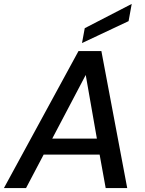

<svg xmlns="http://www.w3.org/2000/svg" viewBox="-38 -961 741 981"><path d="M-18 0 363 -700H480L612 0H502L471 -171H185L95 0ZM229 -253H457L400 -578ZM381 -741 395 -817 635 -941 619 -853Z"/></svg>

Font: DeepMind Sans Medium
Style: Italic
Weight: 500
Italic angle: -10°
Designer: Jonny Pinhorn / Modifications: Colophon Foundry
Foundry: Colophon Foundry
Version: Version 1.002; ttfautohint (v1.8.2)